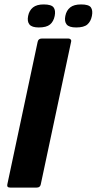

<svg xmlns="http://www.w3.org/2000/svg" viewBox="-20 -847 437 867"><path d="M164 -14Q161 0 146 0H26Q10 0 13 -14L150 -658Q153 -673 169 -673H289Q295 -673 299 -669Q303 -665 301 -658ZM227 -775Q222 -750 206 -736.5Q190 -723 155 -723Q124 -723 113 -736.5Q102 -750 107 -775Q112 -800 129 -813.5Q146 -827 177 -827Q212 -827 222 -813.5Q232 -800 227 -775ZM395 -775Q390 -750 374.5 -736.5Q359 -723 324 -723Q292 -723 281 -736.5Q270 -750 275 -775Q280 -800 297 -813.5Q314 -827 346 -827Q381 -827 390.5 -813.5Q400 -800 395 -775Z"/></svg>

Font: Glory ExtraBold
Style: Italic
Weight: 800
Italic angle: -12°
Version: Version 1.011